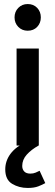

<svg xmlns="http://www.w3.org/2000/svg" viewBox="-20 -720 274 950"><path d="M62 0V-480H172V0ZM117 -568Q89 -568 70.5 -587Q52 -606 52 -634Q52 -662 70.5 -681Q89 -700 117 -700Q146 -700 164 -681Q182 -662 182 -634Q182 -606 164 -587Q146 -568 117 -568ZM117 210Q74 210 40 189.5Q6 169 6 118Q6 76 32 41Q58 6 113 -20L171 0Q135 20 112.5 45Q90 70 90 101Q90 118 100 128.5Q110 139 130 139Q145 139 156.5 134Q168 129 176 125L204 186Q190 194 169.5 202Q149 210 117 210Z"/></svg>

Font: Outfit Thin Medium
Style: Regular
Weight: 500
Version: Version 1.100;gftools[0.9.27]